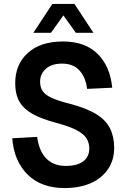

<svg xmlns="http://www.w3.org/2000/svg" viewBox="-20 -936 640 972"><path d="M307 16Q189 16 120 -52Q51 -120 42 -236L168 -243Q178 -170 215 -133Q252 -96 313 -96Q370 -96 401 -119Q432 -142 432 -184Q432 -213 418 -235.5Q404 -258 368 -277Q332 -296 265 -314Q193 -333 147 -358Q101 -383 79 -420.5Q57 -458 57 -515Q57 -610 121 -668Q185 -726 299 -726Q411 -726 474.5 -663Q538 -600 548 -492L421 -486Q414 -544 382.5 -579Q351 -614 294 -614Q243 -614 213 -588.5Q183 -563 183 -522Q183 -493 196.5 -474Q210 -455 243 -440Q276 -425 336 -410Q419 -388 467.5 -358Q516 -328 537 -286Q558 -244 558 -187Q558 -126 527 -80Q496 -34 440 -9Q384 16 307 16ZM149 -770 245 -916H357L453 -770H364L301 -858L238 -770Z"/></svg>

Font: Geist Mono SemiBold
Style: Regular
Weight: 600
Monospace: yes
Designer: Basement.studio, Andrés Briganti, Mateo Zaragoza
Foundry: Basement.studio, Vercel, Andrés Briganti, Guido Ferreyra, Mateo Zaragoza
Version: Version 1.500; ttfautohint (v1.8.4.7-5d5b)